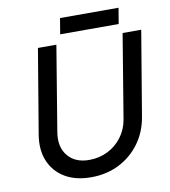

<svg xmlns="http://www.w3.org/2000/svg" viewBox="-92 -912 889 1005"><g transform="rotate(-10 353.0 -409.5)"><path d="M312 15Q229 15 172.5 -19Q116 -53 91 -113Q66 -173 79 -252L154 -700H252L178 -252Q164 -173 203 -124.5Q242 -76 317 -76Q371 -76 416 -98.5Q461 -121 491 -161Q521 -201 530 -252L604 -700H703L628 -252Q615 -172 571 -112Q527 -52 460.5 -18.5Q394 15 312 15ZM281 -750 295 -834H606L592 -750Z"/></g></svg>

Font: Figtree Medium
Style: Italic
Weight: 500
Italic angle: -9.5°
Foundry: Erik Kennedy
Version: Version 2.001; ttfautohint (v1.8.4.7-5d5b);gftools[0.9.27]